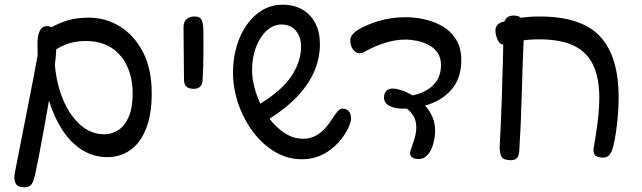

<svg xmlns="http://www.w3.org/2000/svg" viewBox="-20 -661 2724 815"><path d="M624 -265Q624 -174 599.5 -113.5Q575 -53 532.5 -23.5Q490 6 436 6Q377 6 328.5 -24.5Q280 -55 244.5 -109.5Q209 -164 188 -234Q180 -186 170 -132.5Q160 -79 150.5 -27.5Q141 24 132 66Q127 90 122 105Q117 120 108 127Q99 134 82 134Q60 134 50.5 123.5Q41 113 41 92Q41 84 42.5 75.5Q44 67 46 57L120 -320L140 -427Q140 -439 139.5 -450.5Q139 -462 139 -473Q139 -511 149 -530.5Q159 -550 180 -550Q190 -550 198 -545Q234 -565 271 -575.5Q308 -586 357 -586Q429 -586 489.5 -548.5Q550 -511 587 -439.5Q624 -368 624 -265ZM543 -264Q543 -329 520 -379.5Q497 -430 452.5 -458.5Q408 -487 343 -487Q309 -487 278.5 -478.5Q248 -470 219 -452Q218 -436 216.5 -419.5Q215 -403 213 -385Q220 -304 248 -237.5Q276 -171 321 -131Q366 -91 423 -91Q455 -91 482 -108.5Q509 -126 526 -164Q543 -202 543 -264Z M759 -541Q758 -568 771.5 -579.5Q785 -591 806 -591Q828 -591 835 -578Q842 -565 843 -540Q844 -491 843.5 -433Q843 -375 840 -321Q838 -284 802 -284Q790 -284 780.5 -287.5Q771 -291 766 -300Q761 -309 761 -325Q760 -378 760 -433.5Q760 -489 759 -541Z M1338 -473Q1338 -418 1316.5 -364Q1295 -310 1248 -258Q1201 -206 1124 -157Q1152 -120 1188.5 -96Q1225 -72 1267 -72Q1295 -72 1317.5 -83.5Q1340 -95 1358.5 -115Q1377 -135 1391 -158Q1402 -175 1412.5 -187.5Q1423 -200 1436 -200Q1443 -200 1451 -196Q1459 -192 1464.5 -183Q1470 -174 1470 -159Q1470 -146 1464 -130.5Q1458 -115 1449 -100Q1418 -48 1369.5 -16.5Q1321 15 1262 15Q1200 15 1147 -16.5Q1094 -48 1054 -101.5Q1014 -155 991.5 -220.5Q969 -286 969 -354Q969 -411 984 -463Q999 -515 1027 -555Q1055 -595 1093.5 -618Q1132 -641 1180 -641Q1228 -641 1263.5 -620.5Q1299 -600 1318.5 -562.5Q1338 -525 1338 -473ZM1050 -364Q1050 -329 1059.5 -292Q1069 -255 1085 -221Q1179 -279 1218.5 -340Q1258 -401 1258 -463Q1258 -504 1236 -530.5Q1214 -557 1175 -557Q1140 -557 1111.5 -530.5Q1083 -504 1066.5 -460.5Q1050 -417 1050 -364Z M1938 -405Q1938 -327 1895 -279Q1852 -231 1784 -213Q1803 -193 1815 -166Q1827 -139 1827 -105Q1827 -82 1820 -54Q1813 -26 1799 -8Q1792 1 1781.5 7.5Q1771 14 1756 14Q1748 14 1740 12Q1732 10 1726.5 4.5Q1721 -1 1721 -11Q1721 -13 1721.5 -17Q1722 -21 1723 -23Q1730 -42 1738.5 -69Q1747 -96 1747 -121Q1747 -148 1735.5 -167.5Q1724 -187 1707 -200Q1701 -200 1696 -200Q1691 -200 1686 -200Q1655 -200 1632.5 -212Q1610 -224 1610 -247Q1610 -263 1619 -274Q1628 -285 1647 -285Q1662 -285 1685 -277.5Q1708 -270 1731 -256Q1765 -263 1792.5 -279Q1820 -295 1836 -321.5Q1852 -348 1852 -385Q1852 -416 1837.5 -437Q1823 -458 1800 -470Q1777 -482 1751 -487.5Q1725 -493 1702 -493Q1659 -493 1616 -479.5Q1573 -466 1536 -446Q1529 -441 1521.5 -438Q1514 -435 1506 -435Q1495 -435 1486 -443Q1477 -451 1472 -463Q1467 -475 1467 -488Q1467 -504 1476.5 -515Q1486 -526 1502 -536Q1540 -558 1591.5 -573Q1643 -588 1702 -588Q1740 -588 1781.5 -579Q1823 -570 1858.5 -549.5Q1894 -529 1916 -493.5Q1938 -458 1938 -405Z M2128 -473Q2126 -472 2122.5 -472Q2119 -472 2117 -472Q2108 -472 2101.5 -478.5Q2095 -485 2091 -494.5Q2087 -504 2085 -514Q2083 -524 2083 -532Q2083 -557 2110 -567Q2145 -578 2185 -584.5Q2225 -591 2270 -591Q2449 -591 2527.5 -506Q2606 -421 2606 -248Q2606 -213 2603 -175Q2600 -137 2595 -102Q2590 -67 2583 -39Q2578 -19 2568.5 -5.5Q2559 8 2540 8Q2519 8 2509 0.5Q2499 -7 2499 -24Q2499 -28 2500 -33Q2501 -38 2502 -44Q2507 -72 2512 -106.5Q2517 -141 2520.5 -177Q2524 -213 2524 -245Q2524 -328 2498.5 -383.5Q2473 -439 2417 -466.5Q2361 -494 2268 -494Q2230 -494 2196.5 -489Q2163 -484 2128 -473ZM2204 -539Q2204 -514 2202.5 -483.5Q2201 -453 2200 -423Q2199 -393 2198 -370Q2197 -338 2196 -300.5Q2195 -263 2193.5 -225Q2192 -187 2191 -153Q2191 -139 2189.5 -117Q2188 -95 2187 -73Q2186 -51 2185 -35Q2184 -1 2175.5 9Q2167 19 2148 19Q2133 19 2122 15Q2111 11 2106 -2Q2101 -15 2101 -40Q2103 -70 2104.5 -105.5Q2106 -141 2107.5 -177Q2109 -213 2110 -242Q2111 -267 2111.5 -295.5Q2112 -324 2113 -353.5Q2114 -383 2115 -409Q2116 -441 2116 -461.5Q2116 -482 2116.5 -502.5Q2117 -523 2119 -553Q2120 -576 2131 -585.5Q2142 -595 2161 -595Q2185 -595 2195 -581Q2205 -567 2204 -539Z"/></svg>

Font: Playpen Sans Hebrew
Style: Regular
Weight: 400
Designer: Tom Grace, Laura Meseguer, Veronika Burian, José Scaglione
Foundry: TypeTogether
Version: Version 2.000